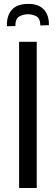

<svg xmlns="http://www.w3.org/2000/svg" viewBox="-20 -942 280 962"><path d="M75.7 0V-732.4H164.1V0ZM14.6 -810.5V-816.9Q14.2 -864.3 39.3 -892.8Q64.5 -921.4 117.7 -922.4Q169.4 -923.8 196.8 -897.2Q224.1 -870.6 225.1 -823.2V-815.9L182.1 -814.5Q181.6 -850.1 161.6 -860.6Q141.6 -871.1 117.7 -870.6Q95.7 -870.1 76.2 -859.1Q56.6 -848.1 57.1 -811.5Z"/></svg>

Font: AntonioLight
Style: Regular
Weight: 300
Designer: Vernon Adams
Foundry: Vernon Adams
Version: Version 1.002